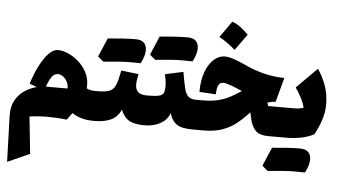

<svg xmlns="http://www.w3.org/2000/svg" viewBox="-72 -1016 2699 1532"><g transform="rotate(5 1277.5 -249.5)"><path d="M363.8 -538.1Q399.9 -538.1 443.4 -519.3Q486.8 -500.5 526.9 -465.8Q566.9 -431.2 592.5 -383.5Q618.2 -335.9 618.2 -278.8Q618.2 -272.5 617.9 -266.4Q617.7 -260.3 617.2 -253.9Q641.1 -238.8 679.7 -238.8H711.4V0H689.9Q637.7 0 595.5 -12.5Q553.2 -24.9 521.5 -46.9Q511.2 -33.2 500.7 -19Q490.2 -4.9 479 9.3Q406.2 0 329.1 0Q290 0 253.7 2.4Q217.3 4.9 181.6 9.3L212.9 306.6L35.2 386.2L23.4 17.6Q21.5 -55.2 49.3 -105.5Q77.1 -155.8 122.8 -186Q168.5 -216.3 218.8 -229L160.6 -251Q168.5 -277.8 182.4 -314.9Q196.3 -352.1 215.6 -390.9Q234.9 -429.7 258.3 -463.1Q281.7 -496.6 308.3 -517.3Q335 -538.1 363.8 -538.1ZM379.9 -346.7Q348.6 -346.7 329.1 -318.4Q309.6 -290 291 -238.8H465.3Q465.3 -271 451.9 -295.2Q438.5 -319.3 418.9 -333Q399.4 -346.7 379.9 -346.7Z M749.5 -664.6Q884.3 -678.2 972.4 -678.2Q1060.5 -678.2 1060.5 -595.2Q1060.5 -551.3 1028.3 -490.7Q1006.8 -491.7 939.2 -491.7Q871.6 -491.7 730.5 -477.1Q703.1 -500.5 685.5 -515.1Q720.2 -597.2 749.5 -664.6ZM711.4 0Q699.7 0 693.8 -8.3Q688 -16.6 688 -41V-197.8Q688 -222.2 693.8 -230.5Q699.7 -238.8 711.4 -238.8Q761.2 -238.8 790.3 -247.8Q819.3 -256.8 835 -277.3Q850.6 -297.9 859.9 -332.8Q869.1 -367.7 879.4 -419.4L1019.5 -402.3Q1014.6 -379.9 1011 -358.6Q1007.3 -337.4 1007.3 -318.8Q1007.3 -283.2 1026.9 -261Q1046.4 -238.8 1102.5 -238.8H1103V0H1102.5Q1020 0 978 -24.2Q936 -48.3 911.6 -108.9Q884.8 -47.4 830.8 -23.7Q776.9 0 711.4 0Z M1103 0Q1091.3 0 1085.4 -8.3Q1079.6 -16.6 1079.6 -41V-197.8Q1079.6 -222.2 1085.4 -230.5Q1091.3 -238.8 1103 -238.8Q1168 -238.8 1197.3 -246.1Q1226.6 -253.4 1234.4 -272.7Q1242.2 -292 1242.2 -327.6Q1242.2 -346.2 1237.8 -374.8Q1233.4 -403.3 1229.5 -420.4L1374.5 -451.7Q1387.7 -371.6 1398.9 -325Q1410.2 -278.3 1431.2 -258.5Q1452.1 -238.8 1494.1 -238.8H1494.6V0H1494.1Q1448.2 0 1410.6 -6.8Q1373 -13.7 1345.5 -38.3Q1317.9 -63 1301.8 -115.7Q1287.1 -73.7 1255.1 -48.3Q1223.1 -22.9 1183.1 -11.5Q1143.1 0 1103 0ZM1160.6 -715.3Q1295.4 -729 1383.5 -729Q1471.7 -729 1471.7 -646Q1471.7 -602.1 1439.5 -541.5Q1418 -542.5 1350.3 -542.5Q1282.7 -542.5 1141.6 -527.8Q1114.3 -551.3 1096.7 -565.9Q1131.3 -647.9 1160.6 -715.3Z M1693.4 -603Q1723.1 -603 1768.1 -587.9Q1813 -572.8 1866.7 -547.4Q1935.5 -514.6 2017.8 -494.1Q2100.1 -473.6 2180.7 -473.6L2127.9 -277.3Q2095.7 -277.3 2063 -265.1L2071.3 -238.8H2215.8V0H2091.3Q2025.4 0 1993.2 -30.8Q1960.9 -61.5 1947.3 -119.1L1934.6 -175.8Q1927.7 -168.9 1920.9 -162.1Q1914.1 -155.3 1907.7 -148.4Q1876.5 -115.7 1833.5 -81.3Q1790.5 -46.9 1727.3 -23.4Q1664.1 0 1570.8 0H1494.6Q1482.9 0 1477.1 -8.3Q1471.2 -16.6 1471.2 -41V-197.8Q1471.2 -222.2 1477.1 -230.5Q1482.9 -238.8 1494.6 -238.8H1546.9Q1621.1 -238.8 1673.8 -252.4Q1726.6 -266.1 1768.3 -289.1Q1810.1 -312 1852.1 -339.8Q1826.2 -351.1 1804.2 -360.6Q1782.2 -370.1 1763.7 -376.5Q1743.2 -383.8 1726.6 -388.2Q1710 -392.6 1696.8 -392.6Q1647.9 -392.6 1647.9 -295.9L1515.6 -303.7Q1515.6 -397.5 1540.5 -464.4Q1565.4 -531.2 1606 -567.1Q1646.5 -603 1693.4 -603ZM1728.5 -884.8Q1766.1 -871.1 1798.8 -845.7Q1831.5 -820.3 1858.9 -791.5Q1836.4 -759.8 1813.2 -727.5Q1790 -695.3 1765.6 -662.1Q1737.3 -687 1705.6 -710.2Q1673.8 -733.4 1636.2 -754.4Q1684.6 -821.3 1728.5 -884.8Z M2131.3 89.8Q2266.1 76.2 2354.2 76.2Q2442.4 76.2 2442.4 159.2Q2442.4 203.1 2410.2 263.7Q2388.7 262.7 2321 262.7Q2253.4 262.7 2112.3 277.3Q2085 253.9 2067.4 239.3Q2102.1 157.2 2131.3 89.8ZM2215.8 0Q2204.1 0 2198.2 -8.3Q2192.4 -16.6 2192.4 -41V-197.8Q2192.4 -222.2 2198.2 -230.5Q2204.1 -238.8 2215.8 -238.8H2272.5Q2297.4 -238.8 2316.7 -241.2Q2335.9 -243.7 2354.5 -251Q2345.2 -289.6 2322.8 -331.5Q2300.3 -373.5 2277.8 -406.2L2441.4 -569.8Q2477.5 -519.5 2504.6 -448Q2531.7 -376.5 2531.7 -287.1Q2531.7 -231.9 2511.2 -167.7Q2490.7 -103.5 2457.5 -46.4Q2411.6 -22.5 2355.5 -11.2Q2299.3 0 2233.4 0Z"/></g></svg>

Font: Pinar Black
Style: Regular
Weight: 900
Designer: Amin Abedi
Version: Version 3.000